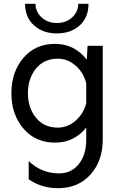

<svg xmlns="http://www.w3.org/2000/svg" viewBox="-20 -741 636 1011"><path d="M279 -565C328.3 -565 368.5 -579 399.5 -607C430.5 -635 446 -673 446 -721H392C392 -693 381.3 -669.2 360 -649.5C338.7 -629.8 311.7 -620 279 -620C247 -620 220.3 -629.8 199 -649.5C177.7 -669.2 167 -693 167 -721H112C112 -673.7 127.7 -635.8 159 -607.5C190.3 -579.2 230.3 -565 279 -565ZM441 -500 437 -427C393.7 -482.3 338 -510 270 -510C200.7 -510 145 -485.3 103 -436C61 -386.7 40 -324.7 40 -250C40 -176 61 -114.2 103 -64.5C145 -14.8 200.7 10 270 10C336.7 10 391.3 -16.3 434 -69V-6C434 48 420.8 91.2 394.5 123.5C368.2 155.8 333.7 172 291 172C229.7 172 176.3 150.3 131 107V203C176.3 234.3 227.7 250 285 250C356.3 250 413.5 226 456.5 178C499.5 130 521 68.7 521 -6V-500ZM284 -69C236 -69 197.8 -86.3 169.5 -121C141.2 -155.7 127 -198.7 127 -250C127 -302 141.2 -345.3 169.5 -380C197.8 -414.7 236 -432 284 -432C318.7 -432 349.8 -420 377.5 -396C405.2 -372 424 -341 434 -303V-197C424 -159.7 405.2 -129 377.5 -105C349.8 -81 318.7 -69 284 -69Z"/></svg>

Font: Orkney
Style: Regular
Weight: 400
Designer: Samuel Oakes and Alfredo Marco Pradil
Foundry: Alfredo Marco Pradil
Version: 1.0; ttfautohint (v1.5)